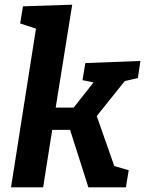

<svg xmlns="http://www.w3.org/2000/svg" viewBox="-20 -799 619 819"><path d="M27 0 144 -744 193 -657 66 -699 78 -772 288 -779 214 -318 196 -340H318L281 -323L388 -459L396 -444L332 -457L344 -530L579 -539L568 -466L485 -447L525 -469L379 -287L386 -323L473 -75L456 -94L529 -73L517 0H357L276 -254L294 -245H180L204 -253L164 0Z"/></svg>

Font: Bitter Thin
Style: Bold Italic
Weight: 700
Italic angle: -9°
Version: Version 3.021